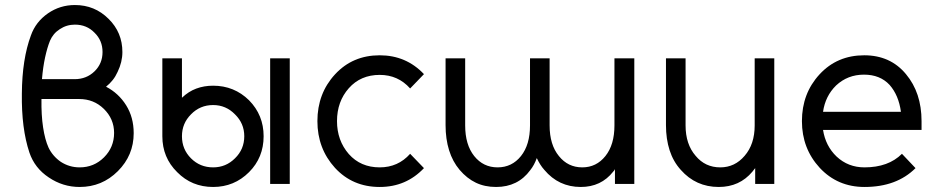

<svg xmlns="http://www.w3.org/2000/svg" viewBox="-20 -732 3717 764"><path d="M278 -712Q219 -712 171 -679Q122 -645 103 -591Q68 -497 67 -360Q66 -290 73.5 -231.5Q81 -173 97 -125Q118 -63 174 -26Q230 12 297 12Q386 12 449 -51Q512 -114 512 -202Q512 -265 482 -313Q467 -337 447 -355.5Q427 -374 402 -387Q417 -399 428.5 -413.5Q440 -428 448 -446Q467 -485 467 -525Q467 -603 412 -657Q357 -712 278 -712ZM278 -634Q325 -634 356 -602Q388 -571 388 -525Q388 -479 356 -448Q324 -417 277 -417H147Q151 -465 159.5 -504Q168 -543 179 -570Q185 -584 194.5 -595.5Q204 -607 218 -616Q245 -634 278 -634ZM145 -338H295Q353 -338 393 -299Q434 -259 434 -203Q434 -146 394 -106Q354 -66 297 -66Q256 -66 222 -88Q206 -99 193.5 -113.5Q181 -128 173 -145Q159 -176 151.5 -225Q144 -274 145 -338Z M828 -314Q879 -314 915 -277Q952 -241 952 -190Q952 -138 915 -102Q879 -66 828 -66Q776 -66 740 -102Q704 -138 704 -190Q704 -241 740 -277Q776 -314 828 -314ZM828 -391Q792 -391 761 -379.5Q730 -368 704 -343V-500H626V-190Q626 -105 685 -47Q743 12 828 12Q912 12 971 -47Q1029 -105 1029 -190Q1029 -274 971 -333Q912 -391 828 -391ZM1055 -500V0H1133V-500Z M1491 -512Q1383 -512 1313 -436Q1243 -360 1243 -250Q1243 -141 1313 -64Q1383 12 1491 12Q1596 12 1667 -63L1612 -120Q1564 -66 1491 -66Q1415 -66 1368 -119Q1321 -173 1321 -250Q1321 -328 1368 -381Q1415 -434 1491 -434Q1564 -434 1612 -380L1667 -437Q1596 -512 1491 -512Z M1753 -500V-234Q1753 -179 1767 -134Q1781 -89 1809 -56Q1838 -22 1873.5 -5Q1909 12 1954 12Q2041 12 2090 -55Q2098 -65 2104.5 -77Q2111 -89 2116 -103Q2122 -90 2129.5 -78Q2137 -66 2146 -56Q2203 12 2291 12Q2372 12 2420 -49Q2422 -51 2424 -53.5Q2426 -56 2427 -59V0H2504V-500H2425V-233Q2425 -156 2389 -111Q2353 -66 2297 -66Q2240 -66 2204 -111Q2167 -156 2167 -233V-500H2089V-233Q2089 -156 2053 -111Q2017 -66 1960 -66Q1903 -66 1867 -111Q1831 -156 1831 -233V-500Z M2630 -500V-234Q2630 -179 2644.5 -134Q2659 -89 2689 -56Q2749 12 2840 12Q2923 12 2974 -49Q2976 -52 2979 -55.5Q2982 -59 2985 -63V0H3061V-500H2983V-233Q2983 -158 2943 -112Q2904 -66 2846 -66Q2786 -66 2748 -112Q2708 -158 2708 -233V-500Z M3647 -215V-250Q3647 -363 3585 -437Q3523 -512 3419 -512Q3311 -512 3241 -436Q3171 -360 3171 -250Q3171 -141 3242 -64Q3313 12 3420 12Q3548 12 3623 -63L3569 -120Q3515 -66 3420 -66Q3355 -66 3309 -109Q3287 -130 3273.5 -156.5Q3260 -183 3255 -215ZM3418 -435Q3482 -435 3520 -394Q3556 -353 3565 -287H3255Q3264 -350 3307 -392Q3353 -435 3418 -435Z"/></svg>

Font: Unageo
Style: Regular
Weight: 400
Designer: Richard Sepsi
Foundry: Richard Sepsi
Version: Version 2.000